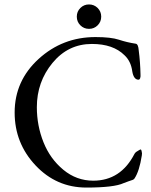

<svg xmlns="http://www.w3.org/2000/svg" viewBox="-20 -830 680 865"><path d="M342 -794Q358 -810 381 -810Q404 -810 420 -794Q436 -778 436 -755Q436 -732 420 -716Q404 -700 381 -700Q358 -700 342 -716Q326 -732 326 -755Q326 -778 342 -794ZM586 -137Q589 -142 593.5 -145.5Q598 -149 604 -152Q610 -155 611 -156Q616 -159 618 -149Q621 -139 619 -130Q608 -59 586 -26Q584 -22 577.5 -19.5Q571 -17 558.5 -13Q546 -9 537 -5Q494 15 369 15Q234 15 140 -85Q46 -185 46 -323Q46 -466 154 -564.5Q262 -663 410 -663Q480 -663 516 -651Q552 -639 592 -633Q603 -631 605 -603Q612 -549 613 -494Q614 -486 611.5 -478Q609 -470 602 -471Q582 -473 576 -508Q570 -554 541 -581Q490 -632 394 -632Q287 -632 216.5 -546.5Q146 -461 146 -347Q146 -264 176 -189Q206 -114 265.5 -65Q325 -16 400 -16Q524 -16 586 -137Z"/></svg>

Font: EB Garamond
Style: SC
Weight: 400
Version: Version 000.010